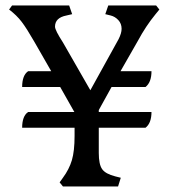

<svg xmlns="http://www.w3.org/2000/svg" viewBox="-20 -670 606 690"><path d="M404.3 0 414.1 -31.2 394.5 -36.1Q359.4 -44.9 347.2 -62Q335 -79.1 335 -120.1V-210.9H502.9Q524.4 -227.5 524.4 -267.6H335V-274.4L380.9 -357.4H502.9Q524.4 -374 524.4 -414.1H413.1L475.6 -523.4Q503.9 -576.2 539.1 -619.1L552.7 -635.7L541 -650.4H369.1L358.4 -619.1L377.9 -614.3Q393.6 -610.4 405.3 -597.7Q417 -585 417 -566.4Q417 -550.8 406.2 -529.3L304.7 -345.7L206.1 -517.6Q177.7 -561.5 177.7 -574.2Q177.7 -606.4 218.8 -614.3L239.3 -619.1L228.5 -650.4H23.4L12.7 -635.7Q40 -615.2 58.1 -591.3Q76.2 -567.4 102.5 -521.5L164.1 -414.1H81.1Q59.6 -399.4 59.6 -357.4H196.3L247.1 -267.6H81.1Q59.6 -252.9 59.6 -210.9H248V-181.6Q248 -127 238.3 -94.2Q228.5 -61.5 206.1 -31.2L194.3 -14.6L206.1 0Z"/></svg>

Font: Kurale
Style: Regular
Weight: 400
Version: 1.0; ttfautohint (v1.3)